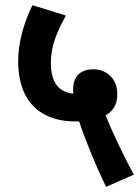

<svg xmlns="http://www.w3.org/2000/svg" viewBox="-20 -652 536 740"><path d="M389 68 496 21C460 -43 414 -141 387 -207C415 -223 433 -250 432 -289C433 -343 396 -385 339 -385C296 -385 262 -362 262 -310C262 -303 262 -297 262 -291C204 -297 176 -338 176 -409C176 -474 198 -527 234 -592L105 -632C69 -558 50 -482 50 -418C50 -236 162 -184 269 -184C274 -184 280 -184 285 -184C309 -111 351 -9 389 68Z"/></svg>

Font: Noto Sans Devanagari Condensed
Style: Bold
Weight: 700
Width: 3
Designer: Jelle Bosma - Monotype Design Team
Foundry: Monotype Imaging Inc.
Version: Version 2.004